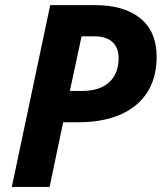

<svg xmlns="http://www.w3.org/2000/svg" viewBox="-20 -734 644 754"><path d="M177.2 -713.9H351.1Q468.8 -713.9 532 -661.4Q595.2 -608.9 595.2 -511.2Q595.2 -437.5 565.4 -383.3Q535.6 -329.1 478.5 -296.9Q402.8 -253.9 287.1 -253.9H228L174.8 0H26.4ZM445.8 -506.3Q445.8 -546.9 421.4 -569.1Q397 -591.3 351.6 -591.3H300.3L254.4 -377H303.7Q371.6 -377 408.7 -410.9Q445.8 -444.8 445.8 -506.3Z"/></svg>

Font: Viking Open Sans
Style: Bold Italic
Weight: 700
Italic angle: -12°
Foundry: Ascender Corporation
Version: Version 2.000